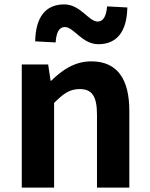

<svg xmlns="http://www.w3.org/2000/svg" viewBox="-20 -853 681 873"><path d="M79 0H226V-385C267 -426 296 -448 342 -448C397 -448 421 -418 421 -331V0H568V-349C568 -490 516 -574 395 -574C319 -574 262 -534 213 -486H210L199 -560H79ZM427 -652C512 -652 557 -710 559 -819L467 -824C463 -778 449 -755 424 -755C383 -755 346 -833 272 -833C187 -833 142 -775 140 -665L233 -660C236 -708 250 -730 275 -730C316 -730 353 -652 427 -652Z"/></svg>

Font: Noto Sans HK
Style: Bold
Weight: 700
Designer: Ryoko NISHIZUKA 西塚涼子 (kana, bopomofo & ideographs); Paul D. Hunt (Latin, Greek & Cyrillic); Sandoll Communications 산돌커뮤니
Foundry: Adobe
Version: Version 2.002;hotconv 1.0.116;makeotfexe 2.5.65601